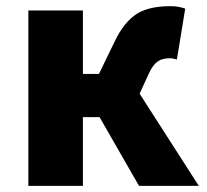

<svg xmlns="http://www.w3.org/2000/svg" viewBox="-20 -603 672 623"><path d="M72 0V-284V-569H249V-363H301L350 -464Q382 -533 427 -560Q466 -583 534 -583Q559 -583 581 -575L554 -410Q540 -414 532 -414Q508 -414 494 -405Q475 -393 461 -360L433 -299L625 0H431L303 -223H249V0Z"/></svg>

Font: GenSekiGothic TW H
Style: Regular
Weight: 900
Version: Version 1.501;PS 1;hotconv 16.6.51;makeotf.lib2.5.65220